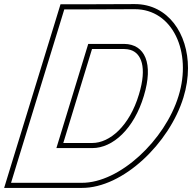

<svg xmlns="http://www.w3.org/2000/svg" viewBox="-39 -830 940 940"><path d="M100.1 65H15.1L41.1 -20L249.7 -699L275.7 -784H360.7L621 -785C806 -785 902.1 -576 835.1 -360C769 -144 546.8 66 361.1 65ZM237.1 -105H413.1C514.1 -105 617.1 -200 665.1 -360C713.7 -519 670.7 -614 569 -615H393ZM-18.7 90H361.1C563.2 91.1 790.6 -129.1 859 -352.6C874.1 -401.3 881.4 -450 881.4 -496.4C881.6 -664.4 784.5 -810 620.9 -810L360.7 -809H257.2L225.8 -706.3L17.2 -27.3ZM270.9 -130 411.5 -590H568.9C580.3 -589.9 590.8 -588.3 599.7 -585.6C651.8 -569.8 682.5 -502.6 641.1 -367.2C594.8 -212.4 497.7 -130 413.1 -130Z"/></svg>

Font: Nordica Plus
Style: NordicaClassicBkOblOl
Weight: 900
Version: Version 1.01